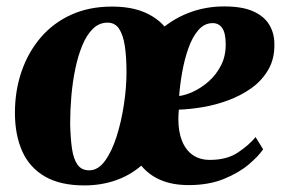

<svg xmlns="http://www.w3.org/2000/svg" viewBox="-20 -567 882 598"><path d="M242.5 10.5Q168 10.5 120 -17.2Q72 -45 49.2 -96Q26.5 -147 26.5 -215.5Q26.5 -284 47 -344Q67.5 -404 106.5 -449.8Q145.5 -495.5 201.5 -521Q257.5 -546.5 328.5 -546.5Q385 -546.5 425.5 -530.5Q466 -514.5 492.5 -484.5Q531 -514.5 578.2 -530.8Q625.5 -547 678.5 -547Q734 -547 768 -532Q802 -517 818 -491Q834 -465 834.5 -432.5Q836 -385.5 816.2 -351Q796.5 -316.5 763.8 -293Q731 -269.5 691.2 -254.8Q651.5 -240 611 -233.2Q570.5 -226.5 537 -225.5Q536.5 -218 536 -210.8Q535.5 -203.5 535.5 -196Q535.5 -156.5 547 -128Q558.5 -99.5 580.5 -84.2Q602.5 -69 633.5 -69Q686.5 -69 721 -92Q755.5 -115 776 -140L799.5 -102Q786 -81.5 755.2 -55.2Q724.5 -29 677.5 -9.8Q630.5 9.5 568 9.5Q518 9.5 481.5 -5.8Q445 -21 420 -51Q384.5 -20.5 339.5 -5Q294.5 10.5 242.5 10.5ZM258 -36.5Q285.5 -36.5 307 -66Q328.5 -95.5 343.2 -142Q358 -188.5 366 -241.8Q374 -295 374 -342Q374 -389 368.8 -423.8Q363.5 -458.5 350.8 -477.5Q338 -496.5 315 -496.5Q289 -496.5 269.5 -477.5Q250 -458.5 236.5 -426Q223 -393.5 214.5 -352.5Q206 -311.5 202.2 -267.2Q198.5 -223 198.5 -181.5Q199.5 -136.5 204.2 -104Q209 -71.5 221.5 -54Q234 -36.5 258 -36.5ZM538 -268Q558.5 -270.5 583.2 -282.2Q608 -294 630.8 -314.2Q653.5 -334.5 668.2 -363Q683 -391.5 683 -428Q683 -464 672.2 -479.5Q661.5 -495 642.5 -495Q616.5 -495 597.8 -473.2Q579 -451.5 566.8 -416.8Q554.5 -382 547.5 -342.5Q540.5 -303 538 -268Z"/></svg>

Font: Merriweather 72pt Black
Style: Italic
Weight: 900
Italic angle: -7.8°
Version: Version 2.101